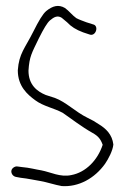

<svg xmlns="http://www.w3.org/2000/svg" viewBox="-20 -591 430 647"><path d="M25 -26C12 -17 19 2 33 5L49 8C77 11 96 16 116 19C139 23 165 32 188 36C245 40 299 10 334 -39C345 -55 360 -83 362 -104C358 -138 337 -158 312 -173C302 -180 290 -187 275 -194C234 -214 203 -247 165 -261L134 -271C105 -283 76 -305 76 -353C79 -401 87 -412 111 -462C127 -494 139 -514 148 -522C162 -534 174 -540 188 -531L206 -516C220 -501 236 -491 260 -482L281 -475C303 -466 315 -505 293 -509L271 -516C258 -521 246 -525 237 -530C223 -540 213 -554 199 -564C177 -577 157 -571 136 -554C124 -544 110 -520 92 -484C64 -428 44 -411 40 -354C40 -300 73 -272 99 -253C126 -233 161 -227 191 -211C219 -192 253 -165 292 -143C310 -133 319 -123 326 -103C309 -51 269 -10 220 -1C183 7 151 -11 119 -17C100 -20 79 -26 54 -28L39 -30C34 -31 29 -29 25 -26Z"/></svg>

Font: Stray Cat
Style: SuCn
Weight: 400
Version: Version 1.0